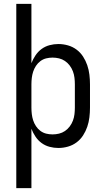

<svg xmlns="http://www.w3.org/2000/svg" viewBox="-20 -755 540 990"><path d="M64 215V-735H142V-429Q150 -450 163 -469.5Q176 -489 194.5 -502.5Q213 -516 235.5 -522Q258 -528 281 -528Q306 -528 330.5 -521Q355 -514 375 -499Q395 -484 408.5 -463Q422 -442 430 -418.5Q438 -395 441 -370Q444 -345 444 -320V-200Q444 -175 441 -150Q438 -125 430 -101.5Q422 -78 408.5 -57Q395 -36 375 -21Q355 -6 330.5 1Q306 8 281 8Q258 8 235.5 2Q213 -4 194.5 -17.5Q176 -31 163 -50.5Q150 -70 142 -91V215ZM251 -62Q268 -62 284.5 -66Q301 -70 315 -79.5Q329 -89 339.5 -103Q350 -117 356 -133Q362 -149 364 -166Q366 -183 366 -200V-320Q366 -337 364 -354Q362 -371 356 -387Q350 -403 339.5 -417Q329 -431 315 -440.5Q301 -450 284.5 -454Q268 -458 251 -458Q234 -458 218 -454Q202 -450 188.5 -440Q175 -430 165.5 -415.5Q156 -401 151 -385.5Q146 -370 144 -353.5Q142 -337 142 -320V-200Q142 -183 144 -166.5Q146 -150 151 -134.5Q156 -119 165.5 -104.5Q175 -90 188.5 -80Q202 -70 218 -66Q234 -62 251 -62Z"/></svg>

Font: Iosevka Term
Style: Regular
Weight: 400
Monospace: yes
Designer: Belleve Invis
Foundry: Belleve Invis
Version: Version 30.0.1